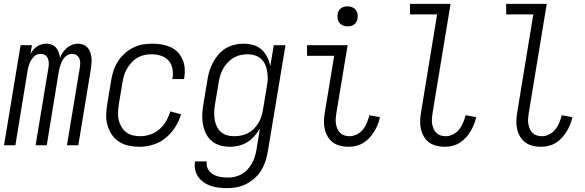

<svg xmlns="http://www.w3.org/2000/svg" viewBox="-20 -755 3040 998"><path d="M1 0 87 -520H146L138 -474Q144 -486 152.5 -496Q161 -506 172.5 -513.5Q184 -521 196.5 -524.5Q209 -528 221 -528Q236 -528 249.5 -522.5Q263 -517 272 -506.5Q281 -496 285.5 -482.5Q290 -469 292 -454Q297 -469 306.5 -482.5Q316 -496 328 -506.5Q340 -517 355 -522.5Q370 -528 385 -528Q400 -528 413.5 -522.5Q427 -517 436 -506.5Q445 -496 449.5 -482.5Q454 -469 455.5 -454.5Q457 -440 455.5 -424.5Q454 -409 452 -394L387 0H328L395 -404Q397 -417 397 -429Q397 -441 392 -452Q387 -463 377 -469Q367 -475 355 -475Q345 -475 335.5 -471Q326 -467 318.5 -459.5Q311 -452 305.5 -442.5Q300 -433 296.5 -423.5Q293 -414 290.5 -404.5Q288 -395 286 -385L223 0H165L232 -404Q234 -417 233.5 -429Q233 -441 228.5 -452Q224 -463 213.5 -469Q203 -475 191 -475Q181 -475 171.5 -471Q162 -467 155 -459.5Q148 -452 142 -442.5Q136 -433 132.5 -423.5Q129 -414 127 -404.5Q125 -395 123 -385L60 0Z M705 8Q676 8 648.5 2Q621 -4 598.5 -18.5Q576 -33 561 -55.5Q546 -78 538.5 -104.5Q531 -131 532 -160Q533 -189 538 -218L558 -338Q562 -363 570 -387.5Q578 -412 592.5 -435Q607 -458 627.5 -476.5Q648 -495 671.5 -507Q695 -519 720.5 -523.5Q746 -528 771 -528Q796 -528 820 -524Q844 -520 865.5 -510.5Q887 -501 903 -484.5Q919 -468 928.5 -446.5Q938 -425 940 -401Q942 -377 938 -352L937 -344H876L877 -350Q881 -375 876 -399.5Q871 -424 855.5 -441Q840 -458 816 -465.5Q792 -473 767 -473Q748 -473 730 -469Q712 -465 694.5 -455Q677 -445 664 -430.5Q651 -416 641 -399.5Q631 -383 625.5 -365Q620 -347 617 -329L597 -209Q594 -188 593.5 -168Q593 -148 597.5 -129.5Q602 -111 612 -94.5Q622 -78 637 -67Q652 -56 670.5 -51.5Q689 -47 710 -47Q735 -47 761.5 -56Q788 -65 809 -83.5Q830 -102 844 -126.5Q858 -151 865 -176L921 -161Q911 -126 890.5 -94Q870 -62 841 -38Q812 -14 776 -3Q740 8 705 8Z M1162 223Q1140 223 1118.5 220.5Q1097 218 1077 211.5Q1057 205 1040 193.5Q1023 182 1011 165Q999 148 994.5 127Q990 106 994 84H1055Q1051 105 1060.5 123Q1070 141 1087.5 151Q1105 161 1125 164.5Q1145 168 1166 168Q1184 168 1202.5 163.5Q1221 159 1237.5 149.5Q1254 140 1267 125.5Q1280 111 1289.5 94Q1299 77 1304.5 59Q1310 41 1313 24L1331 -87Q1318 -65 1301.5 -46.5Q1285 -28 1264.5 -15.5Q1244 -3 1220.5 2.5Q1197 8 1175 8Q1148 8 1123 0.5Q1098 -7 1079 -23.5Q1060 -40 1049.5 -63Q1039 -86 1034.5 -111.5Q1030 -137 1031.5 -164Q1033 -191 1038 -218L1058 -338Q1061 -361 1068 -384Q1075 -407 1086.5 -429Q1098 -451 1114.5 -470.5Q1131 -490 1152 -503Q1173 -516 1197 -522Q1221 -528 1244 -528Q1271 -528 1296 -521Q1321 -514 1339.5 -497.5Q1358 -481 1369 -458.5Q1380 -436 1385 -411L1403 -520H1464L1372 33Q1368 57 1360 82Q1352 107 1338.5 129.5Q1325 152 1304.5 170.5Q1284 189 1260.5 201Q1237 213 1212 218Q1187 223 1162 223ZM1198 -47Q1215 -47 1233.5 -50.5Q1252 -54 1269 -63Q1286 -72 1299.5 -85.5Q1313 -99 1323 -115.5Q1333 -132 1338.5 -149.5Q1344 -167 1347 -185L1367 -305Q1371 -325 1371.5 -344.5Q1372 -364 1369 -383Q1366 -402 1358.5 -419Q1351 -436 1337.5 -448.5Q1324 -461 1305.5 -467Q1287 -473 1267 -473Q1249 -473 1230.5 -469Q1212 -465 1195 -455Q1178 -445 1164.5 -431Q1151 -417 1141 -400Q1131 -383 1125.5 -365Q1120 -347 1117 -329L1097 -209Q1094 -189 1093.5 -170Q1093 -151 1096 -132.5Q1099 -114 1107 -97.5Q1115 -81 1128.5 -69Q1142 -57 1160 -52Q1178 -47 1198 -47Z M1791 8Q1769 8 1747.5 2.5Q1726 -3 1709.5 -15.5Q1693 -28 1682.5 -46.5Q1672 -65 1667.5 -86Q1663 -107 1664 -129.5Q1665 -152 1669 -174L1717 -465H1576V-520H1787L1728 -165Q1726 -151 1725 -137Q1724 -123 1726.5 -110Q1729 -97 1734 -85Q1739 -73 1748.5 -64Q1758 -55 1770.5 -51Q1783 -47 1797 -47Q1816 -47 1835 -56.5Q1854 -66 1867 -82.5Q1880 -99 1887.5 -118Q1895 -137 1900 -156L1955 -146Q1951 -126 1943.5 -107.5Q1936 -89 1925 -71Q1914 -53 1900 -38Q1886 -23 1868 -12Q1850 -1 1830 3.5Q1810 8 1791 8ZM1787 -618Q1774 -618 1763 -622.5Q1752 -627 1744.5 -636Q1737 -645 1735 -657.5Q1733 -670 1735 -683Q1736 -691 1741 -699.5Q1746 -708 1753.5 -713Q1761 -718 1769.5 -720Q1778 -722 1786 -722Q1799 -722 1810.5 -717.5Q1822 -713 1829 -704Q1836 -695 1838.5 -682.5Q1841 -670 1838 -657Q1837 -649 1832 -640.5Q1827 -632 1820 -627Q1813 -622 1804 -620Q1795 -618 1787 -618Z M2291 8Q2269 8 2247.5 2.5Q2226 -3 2209.5 -15.5Q2193 -28 2182.5 -46.5Q2172 -65 2167.5 -86Q2163 -107 2164 -129.5Q2165 -152 2169 -174L2252 -680H2111V-735H2322L2228 -165Q2226 -151 2225 -137Q2224 -123 2226.5 -110Q2229 -97 2234 -85Q2239 -73 2248.5 -64Q2258 -55 2270.5 -51Q2283 -47 2297 -47Q2316 -47 2335 -56.5Q2354 -66 2367 -82.5Q2380 -99 2387.5 -118Q2395 -137 2400 -156L2455 -146Q2451 -126 2443.5 -107.5Q2436 -89 2425 -71Q2414 -53 2400 -38Q2386 -23 2368 -12Q2350 -1 2330 3.5Q2310 8 2291 8Z M2791 8Q2769 8 2747.5 2.5Q2726 -3 2709.5 -15.5Q2693 -28 2682.5 -46.5Q2672 -65 2667.5 -86Q2663 -107 2664 -129.5Q2665 -152 2669 -174L2752 -680H2611V-735H2822L2728 -165Q2726 -151 2725 -137Q2724 -123 2726.5 -110Q2729 -97 2734 -85Q2739 -73 2748.5 -64Q2758 -55 2770.5 -51Q2783 -47 2797 -47Q2816 -47 2835 -56.5Q2854 -66 2867 -82.5Q2880 -99 2887.5 -118Q2895 -137 2900 -156L2955 -146Q2951 -126 2943.5 -107.5Q2936 -89 2925 -71Q2914 -53 2900 -38Q2886 -23 2868 -12Q2850 -1 2830 3.5Q2810 8 2791 8Z"/></svg>

Font: Iosevka Term Curly Light
Style: Italic
Weight: 300
Italic angle: -9°
Designer: Belleve Invis
Foundry: Belleve Invis
Version: Version 32.3.0